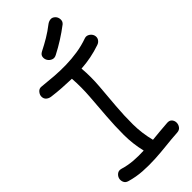

<svg xmlns="http://www.w3.org/2000/svg" viewBox="-306 -987 1058 1058"><g transform="rotate(-45 223.0 -458.0)"><path d="M17.6 0Q0 -4.9 -5.9 -19.5Q-11.7 -34.2 -7.8 -47.9Q-3.9 -61.5 8.3 -70.8Q20.5 -80.1 38.1 -75.2Q77.1 -63.5 116.2 -60.5Q155.3 -57.6 196.3 -59.6Q179.7 -128.9 179.7 -198.7Q179.7 -268.6 185.1 -338.4Q190.4 -408.2 195.8 -478.5Q201.2 -548.8 196.3 -619.1Q159.2 -620.1 121.6 -622.6Q84 -625 46.9 -629.9Q30.3 -631.8 19 -641.6Q7.8 -651.4 7.8 -668Q7.8 -682.6 19 -695.8Q30.3 -709 46.9 -707Q91.8 -702.1 137.2 -698.7Q182.6 -695.3 227.5 -696.3Q272.5 -697.3 316.9 -704.1Q361.3 -710.9 405.3 -726.6Q419.9 -731.4 434.1 -722.7Q448.2 -713.9 453.1 -699.2Q458 -682.6 449.7 -669.4Q441.4 -656.2 425.8 -651.4Q352.5 -626 273.4 -621.1Q279.3 -551.8 273.4 -481.4Q267.6 -411.1 261.7 -341.8Q255.9 -272.5 256.3 -203.1Q256.8 -133.8 274.4 -65.4Q305.7 -68.4 335.9 -71.3Q366.2 -74.2 396.5 -76.2Q415 -77.1 424.3 -65.9Q433.6 -54.7 433.6 -40Q433.6 -25.4 424.3 -12.7Q415 0 396.5 1Q348.6 3.9 301.3 9.3Q253.9 14.6 206.5 17.1Q159.2 19.5 111.8 16.6Q64.5 13.7 17.6 0ZM317.4 -922.9Q330.1 -932.6 344.7 -934.1Q359.4 -935.5 372.1 -922.9Q382.8 -912.1 383.8 -895Q384.8 -877.9 372.1 -867.2Q301.8 -813.5 225.6 -774.4Q209 -765.6 194.3 -772Q179.7 -778.3 172.4 -791Q165 -803.7 167 -818.4Q168.9 -833 185.5 -841.8Q220.7 -859.4 253.4 -878.9Q286.1 -898.4 317.4 -922.9Z"/></g></svg>

Font: Schoolbell
Style: Regular
Weight: 400
Designer: Font Diner, Inc
Foundry: Font Diner, Inc
Version: Version 1.000